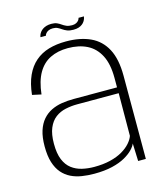

<svg xmlns="http://www.w3.org/2000/svg" viewBox="-105 -771 737 855"><g transform="rotate(-15 263.0 -343.0)"><path d="M224.5 4.5Q272 4.5 307.5 -4Q343 -12.5 367.2 -26.2Q391.5 -40 405.5 -54.8Q419.5 -69.5 424 -81.5L427 0H462.5V-383.5Q462.5 -460.5 437.5 -507.5Q412.5 -554.5 365.8 -576Q319 -597.5 254 -597.5Q210 -597.5 174.2 -587Q138.5 -576.5 111.8 -553.5Q85 -530.5 68.5 -494.2Q52 -458 46.5 -406.5L88 -397.5Q94.5 -457.5 116 -494.8Q137.5 -532 172.5 -549.2Q207.5 -566.5 254 -566.5Q305 -566.5 342.2 -547.8Q379.5 -529 400.2 -489Q421 -449 421 -384.5V-341H221.5Q192.5 -341 166 -336.8Q139.5 -332.5 117 -321.5Q94.5 -310.5 77.5 -291Q60.5 -271.5 51 -242Q41.5 -212.5 41.5 -170Q41.5 -126.5 51 -96.2Q60.5 -66 77.5 -46.2Q94.5 -26.5 117.5 -15.2Q140.5 -4 167.5 0.2Q194.5 4.5 224.5 4.5ZM232 -25Q203 -25 176.2 -31.2Q149.5 -37.5 128.8 -53.2Q108 -69 96.2 -97.5Q84.5 -126 84.5 -171Q84.5 -215 96.5 -243.2Q108.5 -271.5 129 -287Q149.5 -302.5 175.8 -308.2Q202 -314 230 -314H421.5L420.5 -117.5Q415 -101.5 400.5 -85Q386 -68.5 362.5 -54.8Q339 -41 306.2 -33Q273.5 -25 232 -25ZM300.5 -639Q314.5 -639 324.5 -642.2Q334.5 -645.5 341.2 -650.8Q348 -656 352 -662.2Q356 -668.5 358 -674.2Q360 -680 360.5 -684.5H335.5Q335 -679.5 330.8 -673.8Q326.5 -668 318.8 -664Q311 -660 299.5 -660Q284 -660 273.8 -664.5Q263.5 -669 255.2 -675Q247 -681 237 -685.5Q227 -690 211.5 -690Q198.5 -690 188.5 -687Q178.5 -684 171.2 -679Q164 -674 159.5 -668.2Q155 -662.5 152.5 -656.2Q150 -650 149.5 -645H174.5Q175.5 -650 179.8 -655.5Q184 -661 192.2 -665Q200.5 -669 212.5 -669Q225.5 -669 234.5 -664.5Q243.5 -660 252 -654Q260.5 -648 271.8 -643.5Q283 -639 300.5 -639Z"/></g></svg>

Font: Anybody UltraCondensed Thin ExtraLight
Style: Regular
Weight: 250
Version: Version 1.111